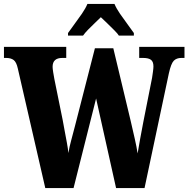

<svg xmlns="http://www.w3.org/2000/svg" viewBox="-25 -951 953 971"><path d="M65 -605Q58 -637 44 -647.5Q30 -658 6 -658H-5V-714H310V-658H290Q241 -658 241 -613Q241 -605 244 -585.5Q247 -566 250 -551L292 -344Q296 -321 302 -289.5Q308 -258 313.5 -228Q319 -198 321 -177Q326 -209 335 -241Q344 -273 354 -313L455 -707H548L636 -339Q647 -291 656.5 -249.5Q666 -208 671 -175Q676 -208 684 -250Q692 -292 700 -335L744 -557Q746 -570 748.5 -588Q751 -606 751 -615Q751 -639 738.5 -648.5Q726 -658 699 -658H679V-714H908V-658H892Q868 -658 854 -644Q840 -630 829 -580L706 0H562L461 -453L347 0H204ZM319 -784Q332 -803 351.5 -829Q371 -855 389.5 -882Q408 -909 417 -931H554Q563 -909 581.5 -882Q600 -855 619.5 -829Q639 -803 652 -784V-771H576Q571 -780 553.5 -797.5Q536 -815 517 -833.5Q498 -852 485 -864Q472 -851 454 -834Q436 -817 420 -800.5Q404 -784 395 -771H319Z"/></svg>

Font: Noto Serif Tamil ExtraCondensed Black
Style: Regular
Weight: 900
Width: 2
Designer: Indian Type Foundry, Tom Grace, and the Monotype Design Team
Foundry: Monotype Imaging Inc.
Version: Version 2.004; ttfautohint (v1.8.4.7-5d5b)